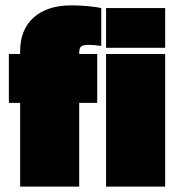

<svg xmlns="http://www.w3.org/2000/svg" viewBox="-20 -695 656 715"><path d="M55 -312H13V-494H55V-504Q55 -585 105.5 -630Q156 -675 246 -675Q277 -675 308.5 -672Q340 -669 357 -665V-524Q342 -526 330.5 -527Q319 -528 310 -528Q289 -528 282 -522Q275 -516 275 -498V-494H342V-312H275V0H55ZM595 -517H375V-665H595ZM595 0H375V-494H595Z"/></svg>

Font: Blinker Black
Style: Regular
Weight: 900
Designer: Juergen Huber
Foundry: supertype
Version: Version 1.017;hotconv 1.0.117;makeotfexe 2.5.65602